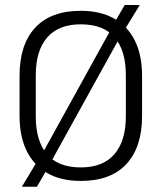

<svg xmlns="http://www.w3.org/2000/svg" viewBox="-20 -692 628 746"><path d="M294 11Q217.5 11 164.5 -19Q111.5 -49 83.8 -105.5Q56 -162 56 -241.5V-398Q56 -519 116.8 -584.5Q177.5 -650 294 -650Q370 -650 423.2 -620Q476.5 -590 504.2 -533.8Q532 -477.5 532 -398V-241.5Q532 -120 471 -54.5Q410 11 294 11ZM123.5 33.5H65L127 -69.5L140.5 -88L416 -587L423.5 -602L464.5 -672.5H523L461.5 -572L448.5 -552L174 -55.5L168.5 -44.5ZM294 -41.5Q380.5 -41.5 424.8 -93.2Q469 -145 469 -239.5V-400Q469 -495 425.8 -546.2Q382.5 -597.5 294 -597.5Q207.5 -597.5 163.2 -546.2Q119 -495 119 -400V-239.5Q119 -145 162.2 -93.2Q205.5 -41.5 294 -41.5Z"/></svg>

Font: Anek Devanagari Light
Style: Regular
Weight: 300
Designer: Kailash Malviya (Devanagari) & Yesha Goshar (Latin)
Foundry: Ek Type
Version: Version 1.003